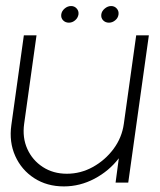

<svg xmlns="http://www.w3.org/2000/svg" viewBox="-20 -620 544 652"><path d="M18.5 -195 61 -500H104L62 -199.5Q55.5 -152.5 72.8 -114.2Q90 -76 125.2 -53Q160.5 -30 207 -30Q254 -30 295.5 -53Q337 -76 365.5 -114.2Q394 -152.5 400.5 -199.5L442.5 -500H485.5L415.5 0H372.5L383.5 -82.5Q350.5 -39.5 301 -13.2Q251.5 13 197 13Q139.5 13 96.2 -15Q53 -43 31.8 -90.2Q10.5 -137.5 18.5 -195ZM214 -543Q202 -543 194.2 -551Q186.5 -559 188 -571Q189.5 -582.5 199.5 -591Q209.5 -599.5 221.5 -599.5Q233 -599.5 240.5 -591Q248 -582.5 246.5 -571Q244.5 -559 235 -551Q225.5 -543 214 -543ZM350 -543Q338 -543 330.2 -551Q322.5 -559 324 -571Q325.5 -582.5 335.8 -591Q346 -599.5 357.5 -599.5Q369 -599.5 376.5 -591Q384 -582.5 382.5 -571Q381 -559 371.2 -551Q361.5 -543 350 -543Z"/></svg>

Font: Urbanist ExtraLight
Style: Italic
Weight: 250
Version: Version 1.303